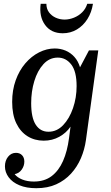

<svg xmlns="http://www.w3.org/2000/svg" viewBox="-20 -730 584 1010"><path d="M6 145Q6 115 22.5 94.5Q39 74 64 74Q84 74 96 86.5Q108 99 108 120Q108 143 94 162.5Q80 182 57 186Q71 204 97.5 214.5Q124 225 158 225Q214 225 251.5 196.5Q289 168 311.5 117Q334 66 343 -3L351 -64Q329 -31 292 -10.5Q255 10 210 10Q162 10 124.5 -13.5Q87 -37 65.5 -82Q44 -127 44 -194Q44 -256 62.5 -307.5Q81 -359 113 -396.5Q145 -434 185.5 -454.5Q226 -475 268 -475Q298 -475 324.5 -464Q351 -453 371 -431Q391 -409 401 -376L448 -465H497L432 7Q425 57 405.5 102.5Q386 148 353.5 183.5Q321 219 276 239.5Q231 260 171 260Q119 260 82 244.5Q45 229 25.5 202.5Q6 176 6 145ZM144 -187Q144 -111 168 -74Q192 -37 235 -37Q279 -37 312 -71.5Q345 -106 364 -161Q383 -216 383 -277Q383 -354 355 -390.5Q327 -427 284 -427Q240 -427 208.5 -392.5Q177 -358 160.5 -303.5Q144 -249 144 -187ZM439 -710H469Q462 -665 440 -630Q418 -595 384.5 -575Q351 -555 310 -555Q249 -555 217 -599Q185 -643 194 -710H224Q224 -684 237.5 -665.5Q251 -647 273 -637Q295 -627 320 -627Q344 -627 369 -637Q394 -647 412.5 -665.5Q431 -684 439 -710Z"/></svg>

Font: Brygada 1918 Medium
Style: Italic
Weight: 500
Italic angle: -8°
Designer: Mateusz Machalski | Borys Kosmynka | Przemek Hoffer
Foundry: NIEPODLEGLA 2018
Version: Version 3.006